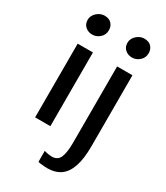

<svg xmlns="http://www.w3.org/2000/svg" viewBox="-251 -904 1083 1254"><g transform="rotate(30 290.5 -277.0)"><path d="M90 0V-556H205V0ZM141 -654.5Q112 -654.5 90.2 -673Q68.5 -691.5 68.5 -723.5Q68.5 -745.5 80.8 -763.2Q93 -781 112 -791.8Q131 -802.5 151.5 -802.5Q187 -802.5 205 -782.5Q223 -762.5 223 -733.5Q223 -699 198.2 -676.8Q173.5 -654.5 141 -654.5ZM254 240V157.5Q262 161 280.5 164.2Q299 167.5 311.5 167.5Q355.5 167.5 371.5 130.8Q387.5 94 387.5 19V-556H503V-22Q503 75.5 482.2 134.8Q461.5 194 421.8 221Q382 248 325 248Q317.5 248 302 247Q286.5 246 272.5 244.2Q258.5 242.5 254 240ZM441 -654.5Q412 -654.5 390.2 -673Q368.5 -691.5 368.5 -723.5Q368.5 -745.5 380.8 -763.2Q393 -781 412 -791.8Q431 -802.5 451.5 -802.5Q487 -802.5 505 -782.5Q523 -762.5 523 -733.5Q523 -699 498.2 -676.8Q473.5 -654.5 441 -654.5Z"/></g></svg>

Font: Tracken
Style: Regular
Weight: 400
Designer: Eben Sorkin
Foundry: Eben Sorkin
Version: Version 2.001